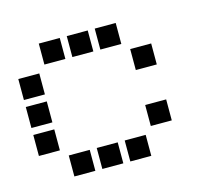

<svg xmlns="http://www.w3.org/2000/svg" viewBox="-76 -582 751 663"><g transform="rotate(-15 300.0 -250.5)"><path d="M114 -488Q113 -488 113 -488Q113 -488 113 -487V-414Q113 -413 113 -413Q113 -413 114 -413H187Q188 -413 188 -413Q188 -413 188 -414V-487Q188 -488 188 -488Q188 -488 187 -488ZM214 -488Q213 -488 213 -488Q213 -488 213 -487V-414Q213 -413 213 -413Q213 -413 214 -413H287Q288 -413 288 -413Q288 -413 288 -414V-487Q288 -488 288 -488Q288 -488 287 -488ZM314 -488Q313 -488 313 -488Q313 -488 313 -487V-414Q313 -413 313 -413Q313 -413 314 -413H387Q388 -413 388 -413Q388 -413 388 -414V-487Q388 -488 388 -488Q388 -488 387 -488ZM14 -388Q13 -388 13 -388Q13 -388 13 -387V-314Q13 -313 13 -313Q13 -313 14 -313H87Q88 -313 88 -313Q88 -313 88 -314V-387Q88 -388 88 -388Q88 -388 87 -388ZM414 -388Q413 -388 413 -388Q413 -388 413 -387V-314Q413 -313 413 -313Q413 -313 414 -313H487Q488 -313 488 -313Q488 -313 488 -314V-387Q488 -388 488 -388Q488 -388 487 -388ZM14 -288Q13 -288 13 -288Q13 -288 13 -287V-214Q13 -213 13 -213Q13 -213 14 -213H87Q88 -213 88 -213Q88 -213 88 -214V-287Q88 -288 88 -288Q88 -288 87 -288ZM14 -188Q13 -188 13 -188Q13 -188 13 -187V-114Q13 -113 13 -113Q13 -113 14 -113H87Q88 -113 88 -113Q88 -113 88 -114V-187Q88 -188 88 -188Q88 -188 87 -188ZM414 -188Q413 -188 413 -188Q413 -188 413 -187V-114Q413 -113 413 -113Q413 -113 414 -113H487Q488 -113 488 -113Q488 -113 488 -114V-187Q488 -188 488 -188Q488 -188 487 -188ZM114 -88Q113 -88 113 -88Q113 -88 113 -87V-14Q113 -13 113 -13Q113 -13 114 -13H187Q188 -13 188 -13Q188 -13 188 -14V-87Q188 -88 188 -88Q188 -88 187 -88ZM214 -88Q213 -88 213 -88Q213 -88 213 -87V-14Q213 -13 213 -13Q213 -13 214 -13H287Q288 -13 288 -13Q288 -13 288 -14V-87Q288 -88 288 -88Q288 -88 287 -88ZM314 -88Q313 -88 313 -88Q313 -88 313 -87V-14Q313 -13 313 -13Q313 -13 314 -13H387Q388 -13 388 -13Q388 -13 388 -14V-87Q388 -88 388 -88Q388 -88 387 -88Z"/></g></svg>

Font: Doto Black
Style: Bold
Weight: 700
Monospace: yes
Version: Version 1.000